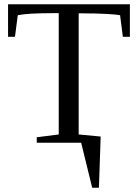

<svg xmlns="http://www.w3.org/2000/svg" viewBox="-20 -675 651 908"><path d="M594.2 -501H561L547.9 -603Q533.2 -606.4 483.9 -609.1Q434.6 -611.8 376 -611.8H352.1V-39.1L456.1 -29.3L447.8 212.9H416L363.8 0H153.8V-25.9L257.8 -39.1V-612.8H232.9Q109.4 -612.8 64 -603L50.8 -501H18.1V-654.8H594.2Z"/></svg>

Font: Liberation Serif
Style: Regular
Weight: 400
Designer: Steve Matteson
Foundry: Ascender Corporation
Version: Version 2.1.5